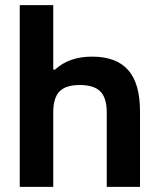

<svg xmlns="http://www.w3.org/2000/svg" viewBox="-20 -730 614 750"><path d="M57.1 -710H188V-458H194.8Q249.5 -508.8 339.8 -508.8Q434.1 -508.8 480.5 -456.5Q526.9 -404.3 526.9 -294.9V0H397V-291Q397 -347.2 372.1 -372.6Q347.2 -397.9 292 -397.9Q236.3 -397.9 212.2 -372.6Q188 -347.2 188 -291V0H57.1Z"/></svg>

Font: LT Wave Text Bold
Style: Regular
Weight: 700
Designer: Daniel Lyons
Version: Version 2.5 (Glyphs App)